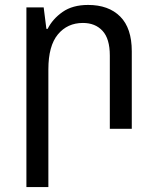

<svg xmlns="http://www.w3.org/2000/svg" viewBox="-20 -522 637 778"><path d="M87 236V-492H157L168 -405H173Q193 -445 233.5 -473.5Q274 -502 337 -502Q420 -502 467 -455Q514 -408 514 -314V0H425V-297Q425 -365 395.5 -397Q366 -429 316 -429Q253 -429 214.5 -382.5Q176 -336 176 -241V236Z"/></svg>

Font: Go Noto Kurrent-Regular
Style: Regular
Weight: 400
Designer: Monotype Design Team
Foundry: Monotype Imaging Inc.
Version: Version 2.012; ttfautohint (v1.8.4.7-5d5b)